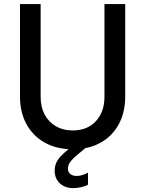

<svg xmlns="http://www.w3.org/2000/svg" viewBox="-20 -740 728 962"><path d="M343.8 7.8Q264.2 7.8 204.8 -25.1Q145.5 -58.1 112.8 -117.7Q80.1 -177.2 80.1 -257.8V-719.7H183.6V-254.9Q183.6 -204.1 203.6 -166.3Q223.6 -128.4 259.8 -107.4Q295.9 -86.4 343.8 -86.4Q417.5 -86.4 460.4 -132.8Q503.4 -179.2 503.4 -254.9V-719.7H607.4V-257.8Q607.4 -177.2 575.2 -117.7Q543 -58.1 483.9 -25.1Q424.8 7.8 343.8 7.8ZM346.7 202.6Q305.7 202.6 279.8 178.5Q253.9 154.3 253.9 115.2Q253.9 74.2 284.2 43.2Q314.5 12.2 355.5 -19L410.2 0Q388.7 18.6 367.9 35.2Q347.2 51.8 333.7 68.8Q320.3 85.9 320.3 105Q320.3 122.1 332.3 131.8Q344.2 141.6 364.3 141.6Q379.9 141.6 396 136Q412.1 130.4 420.9 124.5V185.1Q408.7 192.9 387 197.8Q365.2 202.6 346.7 202.6Z"/></svg>

Font: Reddit Sans Medium
Style: Regular
Weight: 500
Designer: Stephen Hutchings
Foundry: Reddit
Version: Version 1.014